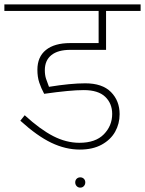

<svg xmlns="http://www.w3.org/2000/svg" viewBox="-33 -702 663 878"><path d="M172 -381Q172 -359 177.5 -342Q183 -325 191 -305Q290 -321 357 -321Q435 -321 474.5 -281Q514 -241 514 -180Q514 -136 493.5 -99.5Q473 -63 432 -40.5Q391 -18 332 -18Q267 -18 202 -49Q137 -80 60 -150L80 -175Q151 -110 210.5 -79.5Q270 -49 330 -49Q404 -49 442 -88Q480 -127 480 -181Q480 -229 448 -259.5Q416 -290 350 -290Q288 -290 169 -273Q155 -299 146.5 -324.5Q138 -350 138 -383Q138 -442 177 -473.5Q216 -505 288 -505H418V-652H-13V-682H610V-652H452V-474H288Q232 -474 202 -450Q172 -426 172 -381ZM311 132Q311 122 317.5 115.5Q324 109 334 109Q344 109 350.5 115.5Q357 122 357 132Q357 142 350.5 149Q344 156 334 156Q324 156 317.5 149Q311 142 311 132Z"/></svg>

Font: FiraGO UltraLight
Style: Regular
Weight: 200
Designer: bBox Type
Foundry: bBox Type GmbH
Version: Version 1.001